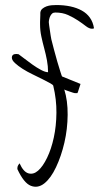

<svg xmlns="http://www.w3.org/2000/svg" viewBox="-20 -506 388 751"><path d="M137.7 -456.1Q138.7 -465.8 145.5 -471.7Q152.3 -477.5 161.6 -481Q170.9 -484.4 181.2 -485.4Q191.4 -486.3 200.2 -486.3Q229.5 -486.3 254.9 -481Q280.3 -475.6 299.8 -464.8Q319.3 -454.1 331.5 -437Q343.8 -419.9 347.7 -395.5Q346.7 -394.5 343.8 -394Q340.8 -393.6 339.8 -393.6Q329.1 -393.6 315.9 -403.8Q302.7 -414.1 285.2 -425.8Q267.6 -437.5 246.1 -447.3Q224.6 -457 196.3 -457Q188.5 -457 184.1 -453.1Q179.7 -449.2 176.8 -443.4Q173.8 -437.5 172.4 -430.7Q170.9 -423.8 170.9 -418.9Q170.9 -415 172.4 -405.8Q173.8 -396.5 175.3 -386.2Q176.8 -376 178.2 -366.7Q179.7 -357.4 180.7 -352.5Q184.6 -337.9 190.9 -313Q197.3 -288.1 204.1 -265.1Q210.9 -242.2 216.3 -225.1Q221.7 -208 222.7 -207L294.9 -177.7Q294.9 -176.8 293 -171.4Q291 -166 289.1 -159.7Q287.1 -153.3 285.2 -147.5Q283.2 -141.6 282.2 -141.6H278.3H274.4Q271.5 -141.6 265.1 -143.6Q258.8 -145.5 252.4 -147.9Q246.1 -150.4 239.7 -152.3Q233.4 -154.3 231.4 -156.2Q245.1 -112.3 244.6 -56.6Q244.1 -1 231.9 51.8Q219.7 104.5 199.2 147.9Q178.7 191.4 153.3 211.4Q127.9 231.4 100.6 220.7Q73.2 210 47.9 155.3Q47.9 148.4 49.3 144Q50.8 139.6 56.6 132.8Q71.3 166 90.8 171.9Q110.4 177.7 128.9 161.6Q147.5 145.5 164.1 111.3Q180.7 77.1 190.4 32.2Q200.2 -12.7 200.7 -64.9Q201.2 -117.2 188.5 -169.9Q188.5 -173.8 176.8 -180.2Q165 -186.5 147 -195.8Q128.9 -205.1 107.4 -215.3Q85.9 -225.6 68.4 -236.8Q50.8 -248 38.6 -259.3Q26.4 -270.5 26.4 -280.3Q26.4 -294.9 43.9 -294.9Q44.9 -294.9 48.3 -294.4Q51.8 -293.9 52.7 -293.9Q59.6 -289.1 74.7 -277.3Q89.8 -265.6 106.9 -253.4Q124 -241.2 140.6 -232.4Q157.2 -223.6 168 -223.6Q168 -247.1 163.6 -270.5Q159.2 -293.9 152.8 -317.4Q146.5 -340.8 141.6 -363.8Q136.7 -386.7 136.7 -411.1Q136.7 -414.1 136.7 -420.4Q136.7 -426.8 137.2 -433.6Q137.7 -440.4 137.7 -446.8Q137.7 -453.1 137.7 -456.1Z"/></svg>

Font: Zeyada
Style: Regular
Weight: 400
Version: Version 1.002 2010